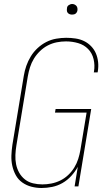

<svg xmlns="http://www.w3.org/2000/svg" viewBox="-20 -932 540 960"><path d="M188 8Q162 8 137 1.5Q112 -5 91.5 -19.5Q71 -34 59 -56Q47 -78 41.5 -103Q36 -128 37 -154.5Q38 -181 42 -208L99 -553Q103 -578 111.5 -602.5Q120 -627 134 -650Q148 -673 168 -691.5Q188 -710 211.5 -722Q235 -734 261 -738.5Q287 -743 311 -743Q335 -743 358 -739.5Q381 -736 400.5 -726.5Q420 -717 435.5 -701Q451 -685 459.5 -665Q468 -645 470.5 -622Q473 -599 469 -575L468 -570H449L450 -575Q455 -606 448 -636Q441 -666 420.5 -687Q400 -708 370.5 -716.5Q341 -725 310 -725Q287 -725 264 -720.5Q241 -716 219.5 -705Q198 -694 180 -676.5Q162 -659 149.5 -638.5Q137 -618 130 -595.5Q123 -573 119 -550L62 -205Q58 -181 57 -157Q56 -133 60.5 -110.5Q65 -88 76 -68.5Q87 -49 104.5 -35Q122 -21 145 -15.5Q168 -10 192 -10Q214 -10 237 -14.5Q260 -19 281.5 -29.5Q303 -40 321 -57Q339 -74 351.5 -94.5Q364 -115 371 -137Q378 -159 382 -182L413 -369H255L258 -387H436L372 0H353L369 -98Q356 -74 336.5 -52.5Q317 -31 292.5 -17Q268 -3 241 2.5Q214 8 188 8ZM340 -859Q334 -859 328.5 -861Q323 -863 319 -867.5Q315 -872 314.5 -878.5Q314 -885 315 -891Q315 -896 317.5 -900Q320 -904 324 -906.5Q328 -909 332 -910.5Q336 -912 341 -912Q347 -912 352.5 -909.5Q358 -907 362 -902.5Q366 -898 367 -891.5Q368 -885 367 -879Q366 -874 363.5 -870Q361 -866 357.5 -863.5Q354 -861 349.5 -860Q345 -859 340 -859Z"/></svg>

Font: Iosevka Thin
Style: Italic
Weight: 100
Italic angle: -9°
Monospace: yes
Designer: Belleve Invis
Foundry: Belleve Invis
Version: Version 32.5.0; ttfautohint (v1.8.4)